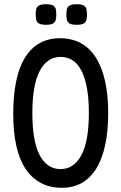

<svg xmlns="http://www.w3.org/2000/svg" viewBox="-20 -880 577 914"><path d="M274 14Q218 14 174.5 -9Q131 -32 101.5 -76.5Q72 -121 57.5 -186.5Q43 -252 43 -337Q43 -426 57 -493.5Q71 -561 99.5 -606.5Q128 -652 169.5 -675Q211 -698 265 -698Q321 -698 364 -675Q407 -652 436 -606.5Q465 -561 480 -495Q495 -429 495 -341Q495 -255 480.5 -188.5Q466 -122 438 -77Q410 -32 369 -9Q328 14 274 14ZM268 -75Q301 -75 326 -92.5Q351 -110 368.5 -143.5Q386 -177 394.5 -227Q403 -277 403 -342Q403 -407 394.5 -457Q386 -507 369 -541Q352 -575 327 -592Q302 -609 269 -609Q236 -609 211 -592Q186 -575 168.5 -541Q151 -507 142.5 -457Q134 -407 134 -341Q134 -276 142.5 -226Q151 -176 168 -143Q185 -110 210 -92.5Q235 -75 268 -75ZM345 -762Q320 -762 310 -769Q300 -776 298 -788Q296 -800 296 -812Q296 -824 298 -835Q300 -846 310.5 -853Q321 -860 345 -860Q370 -860 380 -853Q390 -846 392 -834.5Q394 -823 394 -811Q394 -800 392 -788Q390 -776 380 -769Q370 -762 345 -762ZM199 -762Q174 -762 164 -769Q154 -776 152 -788Q150 -800 150 -812Q150 -824 152 -835Q154 -846 164.5 -853Q175 -860 200 -860Q224 -860 234 -853Q244 -846 246 -834.5Q248 -823 248 -811Q248 -800 246 -788Q244 -776 234 -769Q224 -762 199 -762Z"/></svg>

Font: Fredoka Condensed
Style: Regular
Weight: 400
Width: 3
Designer: Ben Nathan
Foundry: Milena B. Brandão, Ben Nathan
Version: Version 2.001